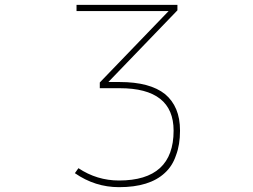

<svg xmlns="http://www.w3.org/2000/svg" viewBox="-20 -565 1040 790"><path d="M469.7 205.1Q371.1 205.1 288.1 147.5L302.7 127Q378.9 177.7 469.7 177.7Q694.3 177.7 694.3 -27.3Q694.3 -202.1 472.7 -202.1H390.6V-225.6L673.8 -519.5H294.9V-544.9H710V-522.5L425.8 -227.5H472.7Q596.7 -227.5 659.2 -177.7Q689.5 -152.3 705.1 -115.2Q720.7 -78.1 720.7 -27.3Q720.7 31.2 704.1 74.2Q689.5 118.2 658.2 146.5Q595.7 205.1 469.7 205.1Z"/></svg>

Font: Mgen+ 1mn thin
Style: Regular
Weight: 100
Designer: [Source Han Sans]
Ryoko NISHIZUKA  (kana & ideographs); Paul D. Hunt (Latin, Greek & Cyrillic); Wenlong ZHANG  (bopomofo
Version: Version 1.059.20150602